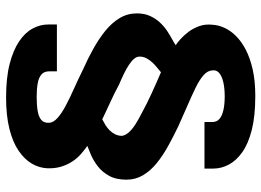

<svg xmlns="http://www.w3.org/2000/svg" viewBox="-134 -586 859 631"><g transform="rotate(-90 295.5 -270.5)"><path d="M295.5 139Q345 139 382.5 130.5Q420 122 447.5 107.8Q475 93.5 492.8 75.5Q510.5 57.5 519.5 37.8Q528.5 18 529.5 0Q532.5 -25 525 -45.5Q517.5 -66 505.8 -81.2Q494 -96.5 482 -107.2Q470 -118 462.5 -122.5Q469.5 -127.5 482 -134.2Q494.5 -141 509 -150.5Q523.5 -160 536.5 -173.8Q549.5 -187.5 558.2 -206.2Q567 -225 567 -250Q567 -281 551.5 -306.8Q536 -332.5 509.8 -353.8Q483.5 -375 450.8 -393.2Q418 -411.5 384 -426.5Q350.5 -443 319.8 -456.8Q289 -470.5 264 -483.8Q239 -497 223.8 -510.5Q208.5 -524 207.5 -538Q206.5 -555.5 216.8 -564.2Q227 -573 246.5 -576.2Q266 -579.5 293 -579.5Q317.5 -579.5 336.5 -576.2Q355.5 -573 366 -564Q376.5 -555 376.5 -539V-513H530.5V-542.5Q530.5 -568 517.2 -592.8Q504 -617.5 475.2 -637Q446.5 -656.5 401.2 -668.2Q356 -680 290.5 -680Q231 -680 187.2 -669Q143.5 -658 115.5 -638.8Q87.5 -619.5 73.5 -595.8Q59.5 -572 58 -545.5Q57 -520.5 63 -500Q69 -479.5 80 -462.8Q91 -446 104.8 -434Q118.5 -422 131.5 -413Q120.5 -409 102 -401Q83.5 -393 65 -379Q46.5 -365 33.5 -342Q20.5 -319 20.5 -284.5Q20.5 -254.5 35.2 -229.8Q50 -205 75 -184.8Q100 -164.5 131.8 -147Q163.5 -129.5 196 -114Q230 -98.5 262 -84.8Q294 -71 320.5 -58.2Q347 -45.5 362.8 -32Q378.5 -18.5 379.5 -3.5Q382 10.5 371.8 19.8Q361.5 29 341.2 33.8Q321 38.5 294.5 38.5Q268 38.5 249.2 34.2Q230.5 30 220.2 21.2Q210 12.5 210 -2V-28H57V1.5Q57 27 69.8 51.5Q82.5 76 110.5 96Q138.5 116 184 127.5Q229.5 139 295.5 139ZM373.5 -171Q339.5 -185.5 304 -201.8Q268.5 -218 241.5 -233Q219.5 -244 202 -255.2Q184.5 -266.5 175 -277.8Q165.5 -289 164.5 -300Q165 -312.5 170 -322.2Q175 -332 182.8 -339.8Q190.5 -347.5 200.2 -353.5Q210 -359.5 219 -364Q246.5 -350.5 276.8 -336.8Q307 -323 332.5 -309Q351.5 -301 368.5 -292.8Q385.5 -284.5 398.2 -276Q411 -267.5 418 -259Q425 -250.5 425 -241Q425 -229.5 419.8 -219.2Q414.5 -209 406.5 -200.2Q398.5 -191.5 389.5 -184.2Q380.5 -177 373.5 -171Z"/></g></svg>

Font: Anybody SemiCondensed ExtraBold
Style: Regular
Weight: 800
Width: 4
Version: Version 1.113;gftools[0.9.25]